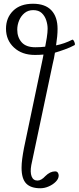

<svg xmlns="http://www.w3.org/2000/svg" viewBox="-20 -735 420 1024"><path d="M195 269Q144 269 119.5 243.5Q95 218 95 160Q95 138 98.5 111.5Q102 85 108 54L202 -394Q205 -408 207.5 -420.5Q210 -433 212 -444Q201 -443 189.5 -442.5Q178 -442 166 -442Q97 -442 54.5 -481.5Q12 -521 12 -582Q12 -640 50 -677.5Q88 -715 156 -715Q221 -715 254 -680Q287 -645 287 -581Q287 -562 285 -540.5Q283 -519 279 -493Q324 -502 365 -523Q369 -525 373 -518.5Q377 -512 379 -504Q381 -496 377 -494Q355 -482 326 -471.5Q297 -461 273 -454Q269 -426 261 -394L147 145Q140 183 148.5 205.5Q157 228 180 228Q200 228 222 204Q247 179 274 179Q284 179 288.5 186Q293 193 293 201Q293 218 278 233.5Q263 249 240.5 259Q218 269 195 269ZM168 -483Q196 -483 221 -486Q225 -504 229.5 -533.5Q234 -563 234 -582Q234 -604 226.5 -627Q219 -650 202.5 -665.5Q186 -681 157 -681Q130 -681 111 -665.5Q92 -650 82 -626Q72 -602 72 -577Q72 -536 95.5 -509.5Q119 -483 168 -483Z"/></svg>

Font: Junicode
Style: Italic
Weight: 400
Italic angle: -11°
Designer: Peter S. Baker
Version: Version 2.100; ttfautohint (v1.8.4)